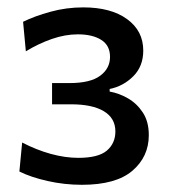

<svg xmlns="http://www.w3.org/2000/svg" viewBox="-20 -792 460 520"><path d="M202 -291.5Q154 -291.5 108.8 -301.8Q63.5 -312 32.5 -327.5L40 -406Q78.5 -386 117.5 -375.2Q156.5 -364.5 192 -364.5Q246.5 -364.5 269.5 -384.2Q292.5 -404 292.5 -436Q292.5 -472 261.2 -490.8Q230 -509.5 172.5 -509.5H121V-567H168Q224.5 -567 251.2 -586.8Q278 -606.5 278 -638Q278 -669 254.2 -684Q230.5 -699 191 -699Q156.5 -699 120.5 -686.5Q84.5 -674 50 -653L42.5 -733Q74 -748.5 116.8 -760.2Q159.5 -772 205.5 -772Q280.5 -772 324.2 -740.2Q368 -708.5 368 -655Q368 -612.5 341 -585.5Q314 -558.5 277 -551V-544Q302.5 -539.5 326.8 -525.5Q351 -511.5 367 -487Q383 -462.5 383 -426Q383 -367.5 338.5 -329.5Q294 -291.5 202 -291.5Z"/></svg>

Font: Commissioner Medium
Style: Regular
Weight: 500
Designer: Kostas Bartsokas
Foundry: Kostas Bartsokas
Version: Version 1.000; ttfautohint (v1.8.3)